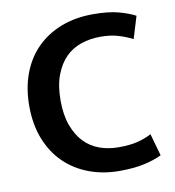

<svg xmlns="http://www.w3.org/2000/svg" viewBox="-75 -707 717 785"><g transform="rotate(-10 283.0 -315.0)"><path d="M372 -86Q419 -86 451 -94Q483 -102 509 -116L535 -24Q507 -10 464 0Q421 10 359 10Q291 10 232.5 -12Q174 -34 131.5 -75.5Q89 -117 65 -177.5Q41 -238 41 -315Q41 -390 64 -450.5Q87 -511 129.5 -553Q172 -595 231 -617.5Q290 -640 362 -640Q426 -640 467 -629Q508 -618 537 -603L509 -511Q479 -526 448 -535Q417 -544 376 -544Q334 -544 296.5 -531.5Q259 -519 231.5 -491.5Q204 -464 187.5 -420.5Q171 -377 171 -315Q171 -255 187 -211.5Q203 -168 230 -140Q257 -112 293.5 -99Q330 -86 372 -86Z"/></g></svg>

Font: Mukta Mahee SemiBold
Style: Regular
Weight: 600
Designer: Shuchita Grover, Noopur Datye, Girish Dalvi, Yashodeep Gholap
Foundry: Ek Type
Version: Version 2.538;PS 1.000;hotconv 16.6.51;makeotf.lib2.5.65220;